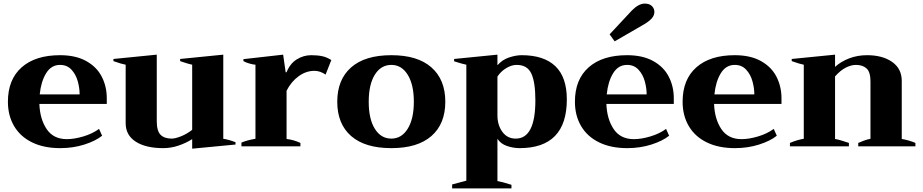

<svg xmlns="http://www.w3.org/2000/svg" viewBox="-20 -814 5132 1068"><path d="M574 -236H199Q202 -152 239.5 -96Q277 -40 352 -40Q393 -40 443.5 -55Q494 -70 531 -97L548 -59Q512 -30 449.5 -10Q387 10 315 10Q224 10 158.5 -22Q93 -54 58.5 -112.5Q24 -171 24 -248Q24 -372 100.5 -439.5Q177 -507 314 -507Q401 -507 459.5 -474.5Q518 -442 546 -387.5Q574 -333 574 -267ZM423 -289Q423 -324 412.5 -362Q402 -400 377.5 -426.5Q353 -453 314 -453Q265 -453 236.5 -406.5Q208 -360 201 -289Z M1290 -23V-10L1049 13V-40Q1014 -18 972.5 -4Q931 10 888 10Q791 10 735 -26Q679 -62 679 -129V-454Q656 -458 611 -474V-486L852 -510V-139Q852 -86 873 -64.5Q894 -43 935 -43Q955 -43 987.5 -56Q1020 -69 1049 -92V-454Q1028 -458 982 -474V-486L1222 -510V-42Q1251 -38 1290 -23Z M1323 -21Q1357 -35 1401 -42V-454Q1386 -455 1366 -461Q1346 -467 1334 -474V-485L1555 -510L1569 -412H1574Q1593 -460 1630.5 -483.5Q1668 -507 1711 -507Q1746 -507 1772 -501.5Q1798 -496 1823 -480L1791 -399Q1761 -420 1729 -420Q1682 -420 1640.5 -389.5Q1599 -359 1574 -309V-41Q1615 -36 1651 -19V0H1323Z M1856 -248Q1856 -371 1933 -439Q2010 -507 2157 -507Q2303 -507 2380 -439Q2457 -371 2457 -248Q2457 -125 2380 -57.5Q2303 10 2157 10Q2010 10 1933 -57.5Q1856 -125 1856 -248ZM2282 -248Q2282 -343 2248 -398Q2214 -453 2157 -453Q2099 -453 2065 -398.5Q2031 -344 2031 -248Q2031 -152 2065 -97.5Q2099 -43 2157 -43Q2214 -43 2248 -98Q2282 -153 2282 -248Z M2495 212Q2511 207 2574 191V-454Q2553 -458 2506 -473V-486L2747 -510V-451Q2774 -482 2812 -494.5Q2850 -507 2882 -507Q3005 -507 3069 -446Q3133 -385 3133 -261Q3133 10 2870 10Q2835 10 2800 -2Q2765 -14 2747 -42V193Q2771 197 2825 214V234H2495ZM2958 -256Q2958 -357 2935.5 -405Q2913 -453 2854 -453Q2825 -453 2795 -434.5Q2765 -416 2747 -388V-172Q2747 -118 2774.5 -80.5Q2802 -43 2849 -43Q2958 -43 2958 -256Z M3399 -584 3371 -623 3495 -756Q3533 -794 3566 -794Q3593 -794 3606.5 -780Q3620 -766 3620 -748Q3620 -729 3606.5 -713Q3593 -697 3565 -680ZM3728 -236H3353Q3356 -152 3393.5 -96Q3431 -40 3506 -40Q3547 -40 3597.5 -55Q3648 -70 3685 -97L3702 -59Q3666 -30 3603.5 -10Q3541 10 3469 10Q3378 10 3312.5 -22Q3247 -54 3212.5 -112.5Q3178 -171 3178 -248Q3178 -372 3254.5 -439.5Q3331 -507 3468 -507Q3555 -507 3613.5 -474.5Q3672 -442 3700 -387.5Q3728 -333 3728 -267ZM3577 -289Q3577 -324 3566.5 -362Q3556 -400 3531.5 -426.5Q3507 -453 3468 -453Q3419 -453 3390.5 -406.5Q3362 -360 3355 -289Z M4327 -236H3952Q3955 -152 3992.5 -96Q4030 -40 4105 -40Q4146 -40 4196.5 -55Q4247 -70 4284 -97L4301 -59Q4265 -30 4202.5 -10Q4140 10 4068 10Q3977 10 3911.5 -22Q3846 -54 3811.5 -112.5Q3777 -171 3777 -248Q3777 -372 3853.5 -439.5Q3930 -507 4067 -507Q4154 -507 4212.5 -474.5Q4271 -442 4299 -387.5Q4327 -333 4327 -267ZM4176 -289Q4176 -324 4165.5 -362Q4155 -400 4130.5 -426.5Q4106 -453 4067 -453Q4018 -453 3989.5 -406.5Q3961 -360 3954 -289Z M5072 -19V0H4754V-19Q4765 -24 4785 -31.5Q4805 -39 4822 -42V-361Q4822 -413 4800.5 -433Q4779 -453 4741 -453Q4715 -453 4685 -438Q4655 -423 4625 -389V-41Q4653 -36 4702 -19V0H4374V-19Q4417 -37 4451 -42V-454Q4429 -458 4384 -474V-486L4625 -510V-442Q4658 -472 4704 -489.5Q4750 -507 4803 -507Q4889 -507 4942.5 -469.5Q4996 -432 4996 -364V-41Q5015 -38 5037 -31.5Q5059 -25 5072 -19Z"/></svg>

Font: Trirong ExtraBold
Style: Regular
Weight: 800
Designer: Katatrad Team
Foundry: CadsonDemak
Version: Version 1.001